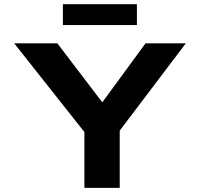

<svg xmlns="http://www.w3.org/2000/svg" viewBox="-20 -910 969 930"><path d="M388.8 0V-320L405.8 -249L48.8 -700H257.9L519.9 -356H432.8L684.8 -700H879.9L552.9 -268L559.9 -328V0ZM284.6 -788.7V-889.6H643.1V-788.7Z"/></svg>

Font: Lexend Tera
Style: Regular
Weight: 400
Designer: Bonnie Shaver-Troup, Thomas Jockin
Foundry: Lexend
Version: Version 1.007